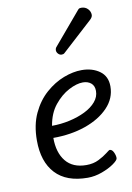

<svg xmlns="http://www.w3.org/2000/svg" viewBox="-91 -863 643 934"><g transform="rotate(-10 230.5 -396.0)"><path d="M266 14Q161 14 107 -44Q53 -102 53 -207Q53 -284 79.5 -340.5Q106 -397 148 -434Q190 -471 237 -489Q284 -507 326 -507Q379 -507 415 -481Q451 -455 451 -405Q451 -346 408 -301Q365 -256 293.5 -231Q222 -206 134 -206Q134 -133 168.5 -90.5Q203 -48 270 -48Q305 -48 331.5 -61.5Q358 -75 374.5 -88Q391 -101 393 -101Q405 -101 412.5 -85.5Q420 -70 420 -56Q420 -46 396 -29Q372 -12 336.5 1Q301 14 266 14ZM138 -265Q182 -265 225 -274.5Q268 -284 302.5 -301Q337 -318 357.5 -342Q378 -366 378 -395Q378 -421 362 -434Q346 -447 322 -447Q291 -447 252 -426.5Q213 -406 180.5 -366Q148 -326 138 -265ZM245 -598Q235 -598 227.5 -606Q220 -614 220 -624Q220 -631 224 -637L361 -799Q365 -804 369 -805Q373 -806 377 -806Q397 -806 409.5 -793Q422 -780 422 -763Q422 -752 409 -740L259 -603Q254 -598 245 -598Z"/></g></svg>

Font: Kite One
Style: Regular
Weight: 400
Designer: Eduardo Rodriguez Tunni
Foundry: Eduardo Rodriguez Tunni
Version: Version 1.002; ttfautohint (v1.8.4.7-5d5b);gftools[0.9.23]